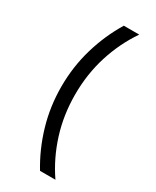

<svg xmlns="http://www.w3.org/2000/svg" viewBox="-203 -725 739 907"><g transform="rotate(30 166.5 -271.0)"><path d="M186.8 125Q134 38.2 104.5 -62.2Q75 -162.5 75 -270.8Q75 -379.2 104.5 -479.5Q134 -579.9 186.8 -666.7H270.8Q213.2 -582.6 181.6 -482.6Q150 -382.6 150 -270.8Q150 -159.7 181.6 -59.4Q213.2 41 270.8 125Z"/></g></svg>

Font: co2trust
Style: Regular
Weight: 400
Designer: Kristian Moeller
Foundry: Dicotype
Version: Version 1.000